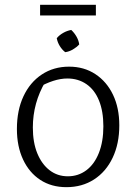

<svg xmlns="http://www.w3.org/2000/svg" viewBox="-20 -767 556 795"><path d="M255 8Q193 8 147 -22Q101 -52 75.5 -106.5Q50 -161 50 -233Q50 -310 77 -368Q104 -426 153 -458.5Q202 -491 266 -491Q328 -491 375 -460Q422 -429 448 -374.5Q474 -320 474 -248Q474 -172 446.5 -114Q419 -56 369.5 -24Q320 8 255 8ZM261 -37Q304 -37 337.5 -62Q371 -87 389.5 -134Q408 -181 408 -244Q408 -306 390 -350.5Q372 -395 338 -418.5Q304 -442 259 -442Q231 -442 200 -432Q169 -422 134 -402L168 -429Q142 -385 129 -337.5Q116 -290 116 -239Q116 -177 134.5 -132Q153 -87 185.5 -62Q218 -37 261 -37ZM275 -643Q288 -631 297 -615Q306 -599 308 -583Q297 -571 281.5 -562Q266 -553 250 -551Q237 -561 227.5 -576.5Q218 -592 215 -609Q226 -622 242 -631Q258 -640 275 -643ZM146 -703V-747H377V-703Z"/></svg>

Font: Piazzolla 24pt Light
Style: Regular
Weight: 300
Designer: Juan Pablo del Peral
Foundry: Huerta Tipografica
Version: Version 2.005